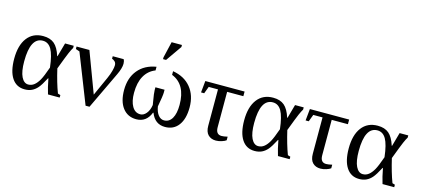

<svg xmlns="http://www.w3.org/2000/svg" viewBox="-58 -1168 3601 1642"><g transform="rotate(15 1743.0 -347.5)"><path d="M500 -22V0H396.5Q378.4 -57.6 364.3 -133.8H361.3Q326.2 -66.9 303.7 -41.3Q281.2 -15.6 253.9 -2.9Q226.6 9.8 190.9 9.8Q117.7 9.8 77.9 -50.3Q38.1 -110.4 38.1 -221.2Q38.1 -339.4 88.1 -405.5Q138.2 -471.7 229 -471.7Q291.5 -471.7 328.1 -440.4Q364.7 -409.2 387.7 -336.9H390.6L424.8 -459H501.5V-439.5Q490.2 -421.9 475.1 -387.2Q460 -352.5 416 -235.8Q443.8 -115.7 476.6 -29.3ZM353.5 -226.1Q340.8 -336.4 313 -384.5Q285.2 -432.6 236.3 -432.6Q126.5 -432.6 126.5 -221.2Q126.5 -131.3 149.4 -84.7Q172.4 -38.1 210.4 -38.1Q239.7 -38.1 262.9 -56.6Q286.1 -75.2 305.4 -109.4Q324.7 -143.6 353.5 -226.1Z M884.8 -387.7Q884.8 -409.2 872.8 -420.9Q860.8 -432.6 846.7 -437V-459H943.4Q952.6 -442.9 952.6 -420.4Q952.6 -381.3 923.8 -320.8L766.6 9.8H731.9L561 -424.8L526.4 -437V-459H640.1L774.9 -99.6L851.1 -268.6Q867.7 -305.7 876.2 -337.4Q884.8 -369.1 884.8 -387.7Z M1506.8 -204.1Q1506.8 -385.7 1378.4 -436.5V-468.8Q1481 -451.7 1538.1 -382.1Q1595.2 -312.5 1595.2 -205.6Q1595.2 -104.5 1552.7 -47.4Q1510.3 9.8 1433.6 9.8Q1344.2 9.8 1308.6 -82H1304.7Q1269 9.8 1179.2 9.8Q1103 9.8 1059.1 -47.4Q1015.1 -104.5 1015.1 -205.6Q1015.1 -313.5 1072.5 -382.8Q1129.9 -452.1 1231.9 -468.8V-436.5Q1169.4 -412.1 1136.5 -353.3Q1103.5 -294.4 1103.5 -204.1Q1103.5 -128.9 1129.6 -84.5Q1155.8 -40 1201.7 -40Q1231 -40 1254.6 -68.4Q1278.3 -96.7 1285.6 -144.5L1281.2 -170.9Q1268.1 -245.6 1268.1 -271.5V-296.9H1349.1V-271.5Q1349.1 -244.6 1330.6 -144.5Q1338.9 -95.7 1360.4 -69.1Q1381.8 -42.5 1411.1 -42.5Q1457 -42.5 1481.9 -85.2Q1506.8 -127.9 1506.8 -204.1ZM1268.6 -546.4V-562.5L1302.2 -705.1H1393.6V-687L1295.4 -546.4Z M1707.5 -418 1684.1 -355.5H1656.2L1666.5 -459H2014.2V-418H1870.6V-104.5Q1870.6 -41 1921.4 -41Q1941.4 -41 1974.1 -48.8V-17.1Q1962.4 -7.3 1935.5 1.2Q1908.7 9.8 1884.3 9.8Q1841.3 9.8 1815.4 -16.4Q1789.6 -42.5 1789.6 -96.2V-418Z M2536.1 -22V0H2432.6Q2414.6 -57.6 2400.4 -133.8H2397.5Q2362.3 -66.9 2339.8 -41.3Q2317.4 -15.6 2290 -2.9Q2262.7 9.8 2227.1 9.8Q2153.8 9.8 2114 -50.3Q2074.2 -110.4 2074.2 -221.2Q2074.2 -339.4 2124.3 -405.5Q2174.3 -471.7 2265.1 -471.7Q2327.6 -471.7 2364.3 -440.4Q2400.9 -409.2 2423.8 -336.9H2426.8L2460.9 -459H2537.6V-439.5Q2526.4 -421.9 2511.2 -387.2Q2496.1 -352.5 2452.1 -235.8Q2480 -115.7 2512.7 -29.3ZM2389.6 -226.1Q2377 -336.4 2349.1 -384.5Q2321.3 -432.6 2272.5 -432.6Q2162.6 -432.6 2162.6 -221.2Q2162.6 -131.3 2185.5 -84.7Q2208.5 -38.1 2246.6 -38.1Q2275.9 -38.1 2299.1 -56.6Q2322.3 -75.2 2341.6 -109.4Q2360.8 -143.6 2389.6 -226.1Z M2633.3 -418 2609.9 -355.5H2582L2592.3 -459H2939.9V-418H2796.4V-104.5Q2796.4 -41 2847.2 -41Q2867.2 -41 2899.9 -48.8V-17.1Q2888.2 -7.3 2861.3 1.2Q2834.5 9.8 2810.1 9.8Q2767.1 9.8 2741.2 -16.4Q2715.3 -42.5 2715.3 -96.2V-418Z M3461.9 -22V0H3358.4Q3340.3 -57.6 3326.2 -133.8H3323.2Q3288.1 -66.9 3265.6 -41.3Q3243.2 -15.6 3215.8 -2.9Q3188.5 9.8 3152.8 9.8Q3079.6 9.8 3039.8 -50.3Q3000 -110.4 3000 -221.2Q3000 -339.4 3050 -405.5Q3100.1 -471.7 3190.9 -471.7Q3253.4 -471.7 3290 -440.4Q3326.7 -409.2 3349.6 -336.9H3352.5L3386.7 -459H3463.4V-439.5Q3452.1 -421.9 3437 -387.2Q3421.9 -352.5 3377.9 -235.8Q3405.8 -115.7 3438.5 -29.3ZM3315.4 -226.1Q3302.7 -336.4 3274.9 -384.5Q3247.1 -432.6 3198.2 -432.6Q3088.4 -432.6 3088.4 -221.2Q3088.4 -131.3 3111.3 -84.7Q3134.3 -38.1 3172.4 -38.1Q3201.7 -38.1 3224.9 -56.6Q3248 -75.2 3267.3 -109.4Q3286.6 -143.6 3315.4 -226.1Z"/></g></svg>

Font: Tinos
Style: Regular
Weight: 400
Designer: Steve Matteson
Foundry: Monotype Imaging Inc.
Version: Version 1.23